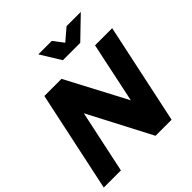

<svg xmlns="http://www.w3.org/2000/svg" viewBox="-240 -1090 1259 1259"><g transform="rotate(-45 389.5 -460.5)"><path d="M1 0ZM150 -700H309L531 -279L620 -700H779L630 0H481L253 -437L160 0H1ZM440 -921 494 -850 577 -921H709L563 -780H402L315 -921Z"/></g></svg>

Font: Rosa Sans Black
Style: Italic
Weight: 900
Italic angle: -12°
Designer: Pentagram / MCKL
Foundry: Pentagram / MCKL
Version: Version 1.005;September 16, 2019;FontCreator 11.5.0.2425 64-